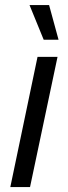

<svg xmlns="http://www.w3.org/2000/svg" viewBox="-20 -754 273 774"><path d="M21.6 0 131.3 -524.7H211.9L101.1 0ZM156.1 -593.9 99 -733.6H177.9L216 -593.9Z"/></svg>

Font: Mona Sans
Style: Italic
Weight: 200
Italic angle: -11.6951°
Designer: Deni Anggara
Foundry: GitHub
Version: Version 2.000